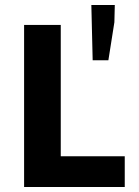

<svg xmlns="http://www.w3.org/2000/svg" viewBox="-20 -752 558 772"><path d="M76.9 0V-651.8H224.3V-123.6H481.6V0ZM352.6 -509.8 347.3 -731.9H441.6L439.9 -662.5L415.8 -509.8Z"/></svg>

Font: Source Sans Variable
Style: Regular
Weight: 200
Designer: Paul D. Hunt
Foundry: Adobe Systems Incorporated
Version: Version 3.006;hotconv 1.0.111;makeotfexe 2.5.65597